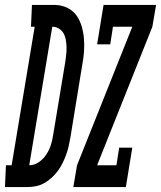

<svg xmlns="http://www.w3.org/2000/svg" viewBox="-77 -755 650 775"><path d="M-57 0 -53 -88H-30L63 -647H48L52 -735H83H148Q174 -734 196.5 -722.5Q219 -711 232.5 -691.5Q246 -672 253 -647.5Q260 -623 262 -597.5Q264 -572 262 -545.5Q260 -519 255 -493L207 -199Q204 -181 200 -164Q196 -147 190 -130.5Q184 -114 176 -97.5Q168 -81 157 -66Q146 -51 132.5 -38.5Q119 -26 103.5 -17Q88 -8 70.5 -4Q53 0 36 0ZM41 -88Q62 -88 80.5 -101Q99 -114 111 -133Q123 -152 129 -172Q135 -192 138 -213L187 -508Q189 -522 190.5 -537Q192 -552 191.5 -566.5Q191 -581 188.5 -595Q186 -609 179.5 -620.5Q173 -632 161 -639.5Q149 -647 135 -647H134ZM219 0 234 -88 457 -647H379L368 -576H315L341 -735H553L538 -647L315 -88H393L404 -159H457L431 0Z"/></svg>

Font: Iosevka Slab Semibold
Style: Italic
Weight: 600
Italic angle: -9°
Monospace: yes
Designer: Belleve Invis
Foundry: Belleve Invis
Version: Version 11.1.1; ttfautohint (v1.8.3)